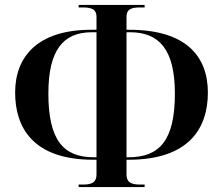

<svg xmlns="http://www.w3.org/2000/svg" viewBox="-20 -744 858 774"><path d="M297 10H563V0H550C519 0 490 -2 490 -41V-100H498C744 -100 818 -229 818 -371C818 -517 730 -624 501 -624H490V-676C490 -712 517 -714 550 -714H563V-724H297V-714H310C340 -714 369 -712 369 -676V-624H348C133 -624 41 -517 41 -371C41 -230 113 -100 356 -100H369V-41C369 -2 340 0 310 0H297ZM369 -110H358C235 -110 175 -180 175 -367C175 -541 234 -614 350 -614H369ZM490 -110V-614H504C622 -614 685 -544 685 -367C685 -179 624 -110 498 -110Z"/></svg>

Font: Noto Serif Display SemiCondensed SemiBold
Style: Regular
Weight: 600
Width: 4
Designer: Monotype Design Team
Foundry: Monotype Imaging Inc.
Version: Version 2.009